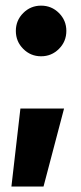

<svg xmlns="http://www.w3.org/2000/svg" viewBox="-20 -520 296 698"><path d="M21.5 158.2 54.2 -125.5H212.9L138.2 158.2ZM129.4 -315.4Q91.3 -315.4 64.5 -342.3Q37.6 -369.1 37.6 -407.7Q37.6 -445.8 64.5 -472.7Q91.3 -499.5 129.4 -499.5Q167.5 -499.5 194.3 -472.7Q221.2 -445.8 221.2 -407.7Q221.2 -369.1 194.3 -342.3Q167.5 -315.4 129.4 -315.4Z"/></svg>

Font: Inter Display ExtraBold
Style: Regular
Weight: 800
Designer: Rasmus Andersson
Foundry: rsms
Version: Version 4.000;git-a52131595